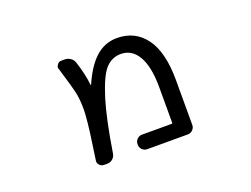

<svg xmlns="http://www.w3.org/2000/svg" viewBox="-87 -738 1175 898"><g transform="rotate(-20 500.0 -289.5)"><path d="M509.8 -20.5Q496.1 -20.5 485.8 -30.8Q475.6 -41 475.6 -54.7V-58.6Q475.6 -72.3 485.8 -82.5Q496.1 -92.8 509.8 -92.8H658.2Q662.1 -92.8 662.1 -97.7V-272.5Q662.1 -376 631.3 -428.7Q600.6 -481.4 545.9 -481.4Q501 -481.4 469.7 -447.3Q438.5 -413.1 407.2 -312.5Q378.9 -220.7 352.5 -54.7Q349.6 -40 338.4 -30.3Q327.1 -20.5 312.5 -20.5H294.9Q282.2 -20.5 272.9 -30.8Q263.7 -41 266.6 -54.7Q289.1 -203.1 293 -259.8Q294.9 -280.3 294.9 -298.8Q294.9 -338.9 289.1 -373Q280.3 -416 250 -513.7Q248 -517.6 248 -521.5Q248 -529.3 253.9 -536.1Q260.7 -546.9 273.4 -546.9H291Q306.6 -546.9 319.3 -538.1Q332 -529.3 336.9 -514.6Q358.4 -449.2 364.3 -392.6Q364.3 -392.6 364.7 -392.1Q365.2 -391.6 366.2 -392.6Q399.4 -469.7 441.4 -510.7Q489.3 -557.6 553.7 -557.6Q644.5 -557.6 695.8 -487.3Q747.1 -417 747.1 -278.3V-54.7Q747.1 -41 736.8 -30.8Q726.6 -20.5 712.9 -20.5Z"/></g></svg>

Font: Rounded-L Mgen+ 2m regular
Style: Regular
Weight: 400
Designer: [Source Han Sans]
Ryoko NISHIZUKA  (kana & ideographs); Paul D. Hunt (Latin, Greek & Cyrillic); Wenlong ZHANG  (bopomofo
Version: Version 1.059.20150602